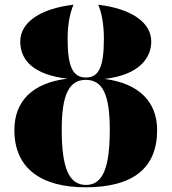

<svg xmlns="http://www.w3.org/2000/svg" viewBox="-20 -785 728 815"><path d="M343 10C543 10 647 -70 647 -233C647 -353 570 -431 424 -450C571 -467 622 -539 622 -609C622 -689 539 -748 397 -765C410 -735 421 -687 421 -621C421 -502 400 -456 345 -456C289 -456 267 -502 267 -621C267 -687 279 -735 292 -765C147 -748 66 -688 66 -609C66 -530 121 -468 266 -451C116 -433 41 -354 41 -233C41 -70 155 10 343 10ZM345 0C273 0 242 -71 242 -235C242 -383 273 -446 344 -446C416 -446 446 -383 446 -235C446 -71 416 0 345 0Z"/></svg>

Font: Noto Serif Display Black
Style: Regular
Weight: 900
Designer: Monotype Design Team
Foundry: Monotype Imaging Inc.
Version: Version 2.009